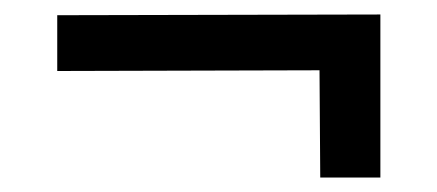

<svg xmlns="http://www.w3.org/2000/svg" viewBox="-20 -432 603 265"><path d="M505 -412 59 -411V-334L421 -335L422 -187H505Z"/></svg>

Font: Bisquit Text
Style: Regular
Weight: 400
Version: Version 1.004;Glyphs 3.2.3 (3260)